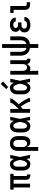

<svg xmlns="http://www.w3.org/2000/svg" viewBox="1988 -2798 1025 5040"><g transform="rotate(-90 2500.0 -277.5)"><path d="M425 8Q401 8 377.5 2Q354 -4 336 -19Q318 -34 309.5 -57Q301 -80 301 -103V-432H199V0H99V-432H41V-520H459V-432H401V-103Q401 -98 402.5 -93.5Q404 -89 407.5 -86Q411 -83 415.5 -81.5Q420 -80 425 -80H441V8Z M720 8Q694 8 668.5 2Q643 -4 621.5 -18.5Q600 -33 584.5 -54Q569 -75 560 -99Q551 -123 547.5 -148.5Q544 -174 544 -200V-320Q544 -346 547.5 -371.5Q551 -397 560 -421Q569 -445 584.5 -466Q600 -487 621.5 -501.5Q643 -516 668.5 -522Q694 -528 720 -528Q741 -528 762 -520Q783 -512 799 -497.5Q815 -483 827 -464.5Q839 -446 848 -426Q852 -450 855.5 -473.5Q859 -497 862 -520H954Q940 -456 927.5 -391.5Q915 -327 900 -263Q915 -198 928 -132Q941 -66 956 0H864Q861 -25 857 -49.5Q853 -74 849 -98Q840 -78 828 -59Q816 -40 800 -24.5Q784 -9 763 -0.5Q742 8 720 8ZM720 -80Q738 -80 753.5 -92.5Q769 -105 778.5 -121Q788 -137 794 -154.5Q800 -172 805.5 -190.5Q811 -209 815 -227Q819 -245 822 -264Q819 -281 814.5 -299Q810 -317 805 -334.5Q800 -352 793.5 -369Q787 -386 777.5 -401.5Q768 -417 753 -428.5Q738 -440 720 -440Q706 -440 694 -435Q682 -430 673 -420Q664 -410 658.5 -397.5Q653 -385 650 -372.5Q647 -360 646 -346.5Q645 -333 645 -320V-200Q645 -187 646 -173.5Q647 -160 650 -147.5Q653 -135 658.5 -122.5Q664 -110 673 -100Q682 -90 694 -85Q706 -80 720 -80Z M1060 215V-320Q1060 -347 1064 -373.5Q1068 -400 1079 -424.5Q1090 -449 1107.5 -469.5Q1125 -490 1148 -503.5Q1171 -517 1197.5 -522.5Q1224 -528 1251 -528Q1278 -528 1305 -522.5Q1332 -517 1355.5 -504Q1379 -491 1397.5 -470.5Q1416 -450 1427.5 -425.5Q1439 -401 1443.5 -374Q1448 -347 1448 -320V-200Q1448 -176 1445 -151.5Q1442 -127 1434.5 -103.5Q1427 -80 1414.5 -59Q1402 -38 1383 -22Q1364 -6 1340 1Q1316 8 1292 8Q1270 8 1249 2.5Q1228 -3 1211 -16Q1194 -29 1181.5 -47Q1169 -65 1161 -85V215ZM1251 -80Q1273 -80 1293 -89.5Q1313 -99 1325.5 -117Q1338 -135 1342.5 -156.5Q1347 -178 1347 -200V-320Q1347 -342 1342.5 -363.5Q1338 -385 1326 -403Q1314 -421 1293.5 -430.5Q1273 -440 1251 -440Q1237 -440 1223 -436Q1209 -432 1198 -423Q1187 -414 1179.5 -402Q1172 -390 1168 -376Q1164 -362 1162.5 -348Q1161 -334 1161 -320V-200Q1161 -186 1162.5 -172Q1164 -158 1168 -144.5Q1172 -131 1179.5 -118.5Q1187 -106 1198 -97Q1209 -88 1223 -84Q1237 -80 1251 -80Z M1720 8Q1694 8 1668.5 2Q1643 -4 1621.5 -18.5Q1600 -33 1584.5 -54Q1569 -75 1560 -99Q1551 -123 1547.5 -148.5Q1544 -174 1544 -200V-320Q1544 -346 1547.5 -371.5Q1551 -397 1560 -421Q1569 -445 1584.5 -466Q1600 -487 1621.5 -501.5Q1643 -516 1668.5 -522Q1694 -528 1720 -528Q1741 -528 1762 -520Q1783 -512 1799 -497.5Q1815 -483 1827 -464.5Q1839 -446 1848 -426Q1852 -450 1855.5 -473.5Q1859 -497 1862 -520H1954Q1940 -456 1927.5 -391.5Q1915 -327 1900 -263Q1915 -198 1928 -132Q1941 -66 1956 0H1864Q1861 -25 1857 -49.5Q1853 -74 1849 -98Q1840 -78 1828 -59Q1816 -40 1800 -24.5Q1784 -9 1763 -0.5Q1742 8 1720 8ZM1720 -80Q1738 -80 1753.5 -92.5Q1769 -105 1778.5 -121Q1788 -137 1794 -154.5Q1800 -172 1805.5 -190.5Q1811 -209 1815 -227Q1819 -245 1822 -264Q1819 -281 1814.5 -299Q1810 -317 1805 -334.5Q1800 -352 1793.5 -369Q1787 -386 1777.5 -401.5Q1768 -417 1753 -428.5Q1738 -440 1720 -440Q1706 -440 1694 -435Q1682 -430 1673 -420Q1664 -410 1658.5 -397.5Q1653 -385 1650 -372.5Q1647 -360 1646 -346.5Q1645 -333 1645 -320V-200Q1645 -187 1646 -173.5Q1647 -160 1650 -147.5Q1653 -135 1658.5 -122.5Q1664 -110 1673 -100Q1682 -90 1694 -85Q1706 -80 1720 -80Z M2060 0V-520H2161V-301Q2171 -310 2181 -320Q2191 -330 2200.5 -340Q2210 -350 2219.5 -360Q2229 -370 2238.5 -380.5Q2248 -391 2257 -401.5Q2266 -412 2274.5 -423Q2283 -434 2291 -445Q2299 -456 2306 -468Q2313 -480 2318.5 -493Q2324 -506 2324 -520H2440Q2440 -503 2432 -487.5Q2424 -472 2415 -457.5Q2406 -443 2396 -429Q2386 -415 2375 -402Q2364 -389 2352.5 -376Q2341 -363 2329.5 -350.5Q2318 -338 2306 -326Q2294 -314 2282 -302Q2295 -285 2308 -267.5Q2321 -250 2333.5 -232Q2346 -214 2358 -196Q2370 -178 2381.5 -159.5Q2393 -141 2403.5 -122Q2414 -103 2423.5 -83Q2433 -63 2440.5 -42.5Q2448 -22 2448 0H2347Q2347 -23 2338.5 -45Q2330 -67 2319.5 -88Q2309 -109 2297.5 -129Q2286 -149 2273 -168.5Q2260 -188 2247 -207.5Q2234 -227 2220 -246Q2206 -233 2191 -220Q2176 -207 2161 -195V0Z M2720 8Q2694 8 2668.5 2Q2643 -4 2621.5 -18.5Q2600 -33 2584.5 -54Q2569 -75 2560 -99Q2551 -123 2547.5 -148.5Q2544 -174 2544 -200V-320Q2544 -346 2547.5 -371.5Q2551 -397 2560 -421Q2569 -445 2584.5 -466Q2600 -487 2621.5 -501.5Q2643 -516 2668.5 -522Q2694 -528 2720 -528Q2741 -528 2762 -520Q2783 -512 2799 -497.5Q2815 -483 2827 -464.5Q2839 -446 2848 -426Q2852 -450 2855.5 -473.5Q2859 -497 2862 -520H2954Q2940 -456 2927.5 -391.5Q2915 -327 2900 -263Q2915 -198 2928 -132Q2941 -66 2956 0H2864Q2861 -25 2857 -49.5Q2853 -74 2849 -98Q2840 -78 2828 -59Q2816 -40 2800 -24.5Q2784 -9 2763 -0.5Q2742 8 2720 8ZM2720 -80Q2738 -80 2753.5 -92.5Q2769 -105 2778.5 -121Q2788 -137 2794 -154.5Q2800 -172 2805.5 -190.5Q2811 -209 2815 -227Q2819 -245 2822 -264Q2819 -281 2814.5 -299Q2810 -317 2805 -334.5Q2800 -352 2793.5 -369Q2787 -386 2777.5 -401.5Q2768 -417 2753 -428.5Q2738 -440 2720 -440Q2706 -440 2694 -435Q2682 -430 2673 -420Q2664 -410 2658.5 -397.5Q2653 -385 2650 -372.5Q2647 -360 2646 -346.5Q2645 -333 2645 -320V-200Q2645 -187 2646 -173.5Q2647 -160 2650 -147.5Q2653 -135 2658.5 -122.5Q2664 -110 2673 -100Q2682 -90 2694 -85Q2706 -80 2720 -80ZM2735 -576 2681 -624 2816 -770 2884 -710Z M3060 215V-520H3161V-200Q3161 -186 3162.5 -172Q3164 -158 3168 -144.5Q3172 -131 3179.5 -118.5Q3187 -106 3197.5 -97Q3208 -88 3222 -84Q3236 -80 3250 -80Q3264 -80 3278 -84Q3292 -88 3302.5 -97Q3313 -106 3320.5 -118.5Q3328 -131 3332 -144.5Q3336 -158 3337.5 -172Q3339 -186 3339 -200V-520H3440V-103Q3440 -98 3441 -93.5Q3442 -89 3445.5 -86Q3449 -83 3453.5 -81.5Q3458 -80 3463 -80H3479V8H3463Q3441 8 3420 3.5Q3399 -1 3381 -13.5Q3363 -26 3352.5 -45.5Q3342 -65 3340 -86Q3332 -66 3319.5 -48Q3307 -30 3290 -17Q3273 -4 3252 2Q3231 8 3209 8Q3195 8 3181 5.5Q3167 3 3154 -2Q3158 25 3159.5 52.5Q3161 80 3161 107V215Z M3762 215V-3Q3733 -7 3705 -17Q3677 -27 3653 -44Q3629 -61 3610.5 -84.5Q3592 -108 3580.5 -135Q3569 -162 3564.5 -191.5Q3560 -221 3560 -250V-520H3661V-250Q3661 -225 3666 -200Q3671 -175 3683.5 -153Q3696 -131 3717 -115.5Q3738 -100 3762 -94V-735H3863V-94Q3887 -100 3908 -115.5Q3929 -131 3941.5 -153Q3954 -175 3959 -200Q3964 -225 3964 -250V-520H4065V-250Q4065 -221 4060.5 -191.5Q4056 -162 4044.5 -135Q4033 -108 4014.5 -84.5Q3996 -61 3972 -44Q3948 -27 3920 -17Q3892 -7 3863 -3V215Z M4372 8Q4348 8 4324 5Q4300 2 4277 -5.5Q4254 -13 4233.5 -26.5Q4213 -40 4198 -59Q4183 -78 4176 -102Q4169 -126 4169 -150Q4169 -170 4174 -189.5Q4179 -209 4190.5 -225Q4202 -241 4218.5 -252.5Q4235 -264 4253 -272Q4238 -279 4224.5 -290Q4211 -301 4202 -315.5Q4193 -330 4189 -346.5Q4185 -363 4185 -380Q4185 -403 4191.5 -425Q4198 -447 4211.5 -465Q4225 -483 4244 -495.5Q4263 -508 4284 -515.5Q4305 -523 4327.5 -525.5Q4350 -528 4372 -528Q4395 -528 4417 -525Q4439 -522 4460 -514.5Q4481 -507 4500 -494Q4519 -481 4532 -463Q4545 -445 4552 -423Q4559 -401 4559 -379Q4559 -378 4559 -377.5Q4559 -377 4559 -376H4458Q4458 -376 4458 -376.5Q4458 -377 4458 -377Q4458 -392 4450 -405.5Q4442 -419 4429.5 -427Q4417 -435 4402 -437.5Q4387 -440 4372 -440Q4357 -440 4342 -437.5Q4327 -435 4314 -427.5Q4301 -420 4293.5 -407Q4286 -394 4286 -379Q4286 -363 4294 -349Q4302 -335 4315 -327.5Q4328 -320 4343.5 -317Q4359 -314 4375 -314H4432V-226H4375Q4363 -226 4351 -225Q4339 -224 4327 -220.5Q4315 -217 4304.5 -211.5Q4294 -206 4286 -197Q4278 -188 4274 -176Q4270 -164 4270 -152Q4270 -134 4279.5 -118.5Q4289 -103 4304.5 -94.5Q4320 -86 4337.5 -83Q4355 -80 4372 -80Q4390 -80 4407 -83Q4424 -86 4439 -94Q4454 -102 4464 -117Q4474 -132 4474 -149Q4474 -149 4474 -149Q4474 -149 4474 -149H4575Q4575 -149 4575 -149Q4575 -149 4575 -149Q4575 -125 4567 -101.5Q4559 -78 4544.5 -59Q4530 -40 4510 -27Q4490 -14 4467 -6Q4444 2 4420 5Q4396 8 4372 8Z M4900 0Q4882 0 4864 -3Q4846 -6 4829.5 -13.5Q4813 -21 4799.5 -34Q4786 -47 4777.5 -63Q4769 -79 4765.5 -97.5Q4762 -116 4762 -134V-432H4681V-520H4863V-134Q4863 -126 4864.5 -117.5Q4866 -109 4871 -102Q4876 -95 4884 -91.5Q4892 -88 4900 -88H4962V0Z"/></g></svg>

Font: Zed Sans Semibold
Style: Regular
Weight: 600
Designer: Belleve Invis
Foundry: Belleve Invis
Version: Version 1.0.0; ttfautohint (v1.8.4)